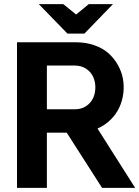

<svg xmlns="http://www.w3.org/2000/svg" viewBox="-20 -906 672 926"><path d="M472.2 0 301.8 -266.1H206.1V0H62V-702.1H346.2Q394.5 -702.1 435.3 -687.7Q476.1 -673.3 503.2 -649.2Q530.3 -625 548.3 -593Q566.4 -561 572.8 -526.4Q579.1 -491.7 574.7 -455.6Q570.3 -419.4 555.4 -387.5Q540.5 -355.5 513.4 -328.6Q486.3 -301.8 450.2 -286.1L631.8 0ZM206.1 -378.9H340.8Q372.6 -378.9 395.8 -394.5Q418.9 -410.2 429.4 -433.6Q439.9 -457 439.9 -484.4Q439.9 -511.7 429.4 -535.2Q418.9 -558.6 395.8 -574.2Q372.6 -589.8 340.8 -589.8H206.1ZM524.9 -886.2 387.2 -744.1H305.2L167 -886.2H285.2L347.2 -835.9L408.2 -886.2Z"/></svg>

Font: LT Superior
Style: Bold
Weight: 400
Designer: Daniel Lyons
Foundry: LyonsType
Version: Version 1.000